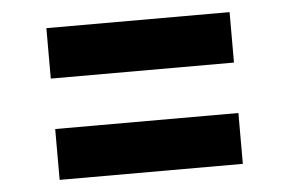

<svg xmlns="http://www.w3.org/2000/svg" viewBox="-37 -588 714 474"><g transform="rotate(-5 320.0 -351.0)"><path d="M547 -414H93V-539H547ZM547 -163H93V-289H547Z"/></g></svg>

Font: Open Sauce One ExtraBold
Style: Regular
Weight: 800
Designer: Alfredo Marco Pradil
Foundry: Creative Sauce Fz LLC
Version: Version 1.477